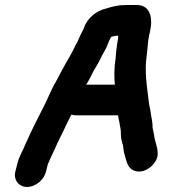

<svg xmlns="http://www.w3.org/2000/svg" viewBox="-20 -645 691 764"><path d="M88 99C121 99 155 71 163 38L170 10C170 8 171 6 172 5C179 -13 189 -32 198 -52C211 -84 231 -119 245 -151L263 -187L264 -189C271 -187 276 -186 283 -186H450C451 -185 450 -184 450 -183C452 -173 453 -165 455 -159C457 -142 462 -130 461 -111C461 -99 463 -88 466 -77C472 -64 470 -51 474 -36C483 -8 485 23 514 34C549 47 584 22 599 -4C611 -24 608 -40 605 -57L596 -91C593 -107 591 -121 587 -137C588 -161 581 -180 579 -202L574 -227C573 -236 572 -243 571 -248C565 -302 554 -360 564 -425L567 -455C568 -471 570 -487 573 -503L577 -520C589 -573 578 -625 525 -625H479C451 -625 427 -619 402 -611C362 -602 325 -571 313 -531C307 -519 298 -502 293 -490C291 -482 285 -474 281 -466C266 -432 246 -402 229 -370C223 -357 208 -332 202 -319C184 -290 170 -251 153 -219C129 -173 104 -123 83 -75C71 -45 56 -24 48 10L41 38C33 71 55 99 88 99ZM450 -493 446 -469C443 -451 441 -429 440 -412C434 -376 434 -338 437 -308H323C330 -319 335 -329 340 -338C352 -366 369 -387 382 -416C390 -433 402 -450 408 -467C412 -479 416 -487 422 -498C428 -499 433 -502 438 -502C443 -503 447 -503 451 -503L450 -500Z"/></svg>

Font: Electronic
Style: TiIt
Weight: 900
Version: Version 1.011